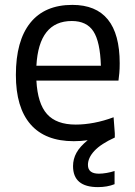

<svg xmlns="http://www.w3.org/2000/svg" viewBox="-20 -569 553 786"><path d="M282 9Q165 9 105 -60Q45 -129 45 -262Q45 -402 104 -475.5Q163 -549 276 -549Q470 -549 470 -310Q470 -287 468.5 -270Q467 -253 465 -239H129Q134 -145 172.5 -102Q211 -59 290 -59Q326 -59 365.5 -66.5Q405 -74 445 -89L450 -23V-6Q393 20 366.5 48.5Q340 77 340 106Q340 142 385 142Q399 142 416.5 139Q434 136 449 131V185Q419 197 381 197Q279 197 279 111Q279 82 293 56.5Q307 31 339 5Q325 7 310.5 8Q296 9 282 9ZM274 -483Q139 -483 129 -300H393Q390 -398 362.5 -440.5Q335 -483 274 -483Z"/></svg>

Font: Encode Sans Narrow
Style: Regular
Weight: 400
Designer: Pablo Impallari, Andres Torresi
Foundry: Pablo Impallari, Andres Torresi
Version: Version 1.000; ttfautohint (v1.00) -l 8 -r 50 -G 200 -x 14 -